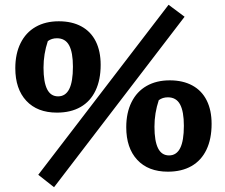

<svg xmlns="http://www.w3.org/2000/svg" viewBox="-20 -711 941 803"><path d="M218 -240Q136 -240 90 -289.5Q44 -339 44 -426Q44 -486 66 -530.5Q88 -575 129 -598.5Q170 -622 226 -622Q281 -622 320.5 -600.5Q360 -579 380.5 -538Q401 -497 401 -440Q401 -377 379.5 -332Q358 -287 317 -263.5Q276 -240 218 -240ZM223 -308Q254 -308 269.5 -338.5Q285 -369 285 -432Q285 -492 269 -521.5Q253 -551 218 -551Q196 -551 180 -539Q171 -512 166.5 -484.5Q162 -457 162 -428Q162 -368 177 -338Q192 -308 223 -308ZM206 72 140 20 685 -691 752 -641ZM682 7Q600 7 554 -42.5Q508 -92 508 -179Q508 -239 530 -283.5Q552 -328 593 -351.5Q634 -375 690 -375Q745 -375 784.5 -353.5Q824 -332 844.5 -291Q865 -250 865 -193Q865 -130 843.5 -85Q822 -40 781 -16.5Q740 7 682 7ZM687 -61Q718 -61 733.5 -91.5Q749 -122 749 -185Q749 -245 733 -274.5Q717 -304 682 -304Q660 -304 644 -292Q635 -265 630.5 -237.5Q626 -210 626 -181Q626 -121 641 -91Q656 -61 687 -61Z"/></svg>

Font: Piazzolla Thin Black
Style: Regular
Weight: 900
Version: Version 2.005